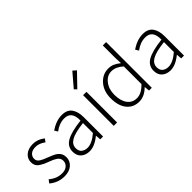

<svg xmlns="http://www.w3.org/2000/svg" viewBox="22 -1595 2362 2362"><g transform="rotate(-45 1203.0 -414.0)"><path d="M231.4 12.7Q121.1 12.7 35.2 -59.6L66.4 -101.6Q144.5 -35.2 234.4 -35.2Q293 -35.2 324.7 -64Q356.4 -92.8 356.4 -135.7Q356.4 -158.2 345.7 -176.8Q335 -195.3 313.5 -209Q292 -222.7 273.4 -231Q254.9 -239.3 226.6 -250Q187.5 -263.7 165.5 -273.9Q143.6 -284.2 115.2 -302.2Q86.9 -320.3 73.2 -345.7Q59.6 -371.1 59.6 -403.3Q59.6 -464.8 106.9 -505.9Q154.3 -546.9 235.4 -546.9Q319.3 -546.9 389.6 -490.2L360.4 -450.2Q296.9 -498 233.4 -498Q177.7 -498 147.9 -471.7Q118.2 -445.3 118.2 -406.2Q118.2 -385.7 127.4 -369.6Q136.7 -353.5 158.7 -340.3Q180.7 -327.1 195.3 -320.8Q210 -314.5 242.2 -301.8Q331.1 -268.6 360.4 -246.1Q414.1 -206.1 414.1 -138.7Q414.1 -74.2 365.2 -30.8Q316.4 12.7 231.4 12.7Z M668.9 12.7Q601.6 12.7 558.1 -24.9Q514.6 -62.5 514.6 -133.8Q514.6 -221.7 595.2 -268.1Q675.8 -314.5 854.5 -335Q858.4 -496.1 732.4 -496.1Q645.5 -496.1 564.5 -434.6L538.1 -476.6Q639.6 -546.9 740.2 -546.9Q830.1 -546.9 871.1 -490.2Q912.1 -433.6 912.1 -337.9V0H863.3L857.4 -68.4H855.5Q756.8 12.7 668.9 12.7ZM681.6 -36.1Q757.8 -36.1 854.5 -119.1V-292Q701.2 -274.4 636.7 -237.3Q572.3 -200.2 572.3 -136.7Q572.3 -85 603 -60.5Q633.8 -36.1 681.6 -36.1Z M1097.7 0V-533.2H1156.2V0ZM1098.6 -634.8 1067.4 -665 1217.8 -840.8 1260.7 -802.7Z M1532.2 12.7Q1430.7 12.7 1370.6 -60.5Q1310.5 -133.8 1310.5 -265.6Q1310.5 -390.6 1379.9 -468.8Q1449.2 -546.9 1546.9 -546.9Q1592.8 -546.9 1628.4 -531.2Q1664.1 -515.6 1706.1 -482.4L1702.1 -578.1V-794.9H1759.8V0H1711.9L1705.1 -67.4H1703.1Q1623 12.7 1532.2 12.7ZM1542 -38.1Q1621.1 -38.1 1702.1 -122.1V-429.7Q1627.9 -496.1 1552.7 -496.1Q1476.6 -496.1 1424.8 -429.7Q1373 -363.3 1373 -265.6Q1373 -161.1 1417.5 -99.6Q1461.9 -38.1 1542 -38.1Z M2077.1 12.7Q2009.8 12.7 1966.3 -24.9Q1922.9 -62.5 1922.9 -133.8Q1922.9 -221.7 2003.4 -268.1Q2084 -314.5 2262.7 -335Q2266.6 -496.1 2140.6 -496.1Q2053.7 -496.1 1972.7 -434.6L1946.3 -476.6Q2047.9 -546.9 2148.4 -546.9Q2238.3 -546.9 2279.3 -490.2Q2320.3 -433.6 2320.3 -337.9V0H2271.5L2265.6 -68.4H2263.7Q2165 12.7 2077.1 12.7ZM2089.8 -36.1Q2166 -36.1 2262.7 -119.1V-292Q2109.4 -274.4 2044.9 -237.3Q1980.5 -200.2 1980.5 -136.7Q1980.5 -85 2011.2 -60.5Q2042 -36.1 2089.8 -36.1Z"/></g></svg>

Font: Gen Shin Gothic Light
Style: Regular
Weight: 200
Designer: [Source Han Sans]
Ryoko NISHIZUKA  (kana & ideographs); Paul D. Hunt (Latin, Greek & Cyrillic); Wenlong ZHANG  (bopomofo
Version: Version 1.002.20150607